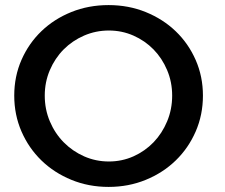

<svg xmlns="http://www.w3.org/2000/svg" viewBox="-20 -727 886 755"><path d="M407 -707Q485.5 -707 553.2 -679.5Q621 -652 671 -604Q721 -556 749.5 -491Q778 -426 778 -351Q778 -275.5 749.5 -210Q721 -144.5 671 -96Q621 -47.5 553.2 -19.8Q485.5 8 407 8Q328.5 8 260.8 -19.8Q193 -47.5 143 -96Q93 -144.5 64.5 -210Q36 -275.5 36 -351Q36 -426.5 64.5 -491.5Q93 -556.5 143 -604.5Q193 -652.5 260.8 -679.8Q328.5 -707 407 -707ZM408 -607Q356.5 -607 310.5 -587Q264.5 -567 230.2 -532.5Q196 -498 176 -451.2Q156 -404.5 156 -351Q156 -297 176 -249.8Q196 -202.5 230.5 -167.5Q265 -132.5 310.8 -112.2Q356.5 -92 408 -92Q459.5 -92 504.8 -112.2Q550 -132.5 583.8 -167.5Q617.5 -202.5 637.2 -249.8Q657 -297 657 -351Q657 -404.5 637.2 -451.2Q617.5 -498 583.8 -532.5Q550 -567 504.8 -587Q459.5 -607 408 -607Z"/></svg>

Font: Argentum Sans
Style: Regular
Weight: 400
Designer: Julieta Ulanovsky, Owen Earl, Chris M. Simpson, Rasmus Andersson, Cristiano Sobral
Foundry: The Argentum Sans Project Authors
Version: Version 3.135; ttfautohint (v1.8.4.7-5d5b-dirty)